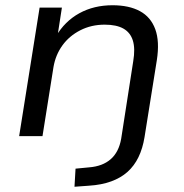

<svg xmlns="http://www.w3.org/2000/svg" viewBox="-20 -519 701 732"><path d="M264 193 268 124 320 119Q371 115 402 88Q433 61 442 10L488 -286Q496 -334 486.5 -364.5Q477 -395 450.5 -410Q424 -425 379 -425Q328 -425 286 -403.5Q244 -382 218 -346Q192 -310 184 -264L142 0H53L131 -490H216L199 -380H193Q227 -438 282.5 -468.5Q338 -499 409 -499Q472 -499 513.5 -476.5Q555 -454 572 -407.5Q589 -361 578 -290L531 4Q524 47 508 80Q492 113 466.5 136Q441 159 404 172.5Q367 186 319 189Z"/></svg>

Font: Nunito Sans 10pt SemiExpanded
Style: Italic
Weight: 400
Width: 6
Italic angle: -9°
Designer: Vernon Adams
Foundry: Vernon Adams
Version: Version 3.101;gftools[0.9.27]